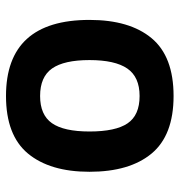

<svg xmlns="http://www.w3.org/2000/svg" viewBox="-0 -566 582 621"><g transform="rotate(90 290.5 -256.0)"><path d="M536.1 -254.9Q536.1 -127 477.1 -55.9Q418 15.1 291 15.1Q44.9 15.1 44.9 -254.9Q44.9 -384.8 104 -455.8Q163.1 -526.9 291 -526.9Q418 -526.9 477.1 -455.8Q536.1 -384.8 536.1 -254.9ZM405.8 -254.9Q405.8 -339.4 379.4 -378.2Q353 -417 291 -417Q229.5 -417 202.1 -377.2Q174.8 -337.4 174.8 -254.9Q174.8 -172.9 201.9 -134Q229 -95.2 291 -95.2Q352.1 -95.2 378.9 -133.5Q405.8 -171.9 405.8 -254.9Z"/></g></svg>

Font: Clear Sans
Style: Bold
Weight: 700
Foundry: Intel Corporation
Version: Version 1.00